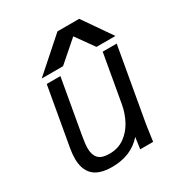

<svg xmlns="http://www.w3.org/2000/svg" viewBox="-180 -890 960 1022"><g transform="rotate(-30 300.0 -378.5)"><path d="M63 -130.5Q63 -159.5 69 -193L132 -550H216L158 -221Q149 -171.5 149 -144.5Q149 -104 168.8 -82.5Q188.5 -61 237.5 -61Q290 -61 329 -89Q368 -117 391.5 -161Q415 -205 424 -255L476 -550H562L485.5 -116Q481 -92 474 -39.5L468.5 0H389L399 -70.5Q331.5 7 214 7Q135.5 7 99.2 -28.2Q63 -63.5 63 -130.5ZM321.5 -764H455L576.5 -588.5H460L381 -699L254.5 -588.5H123.5Z"/></g></svg>

Font: JuliaMono Italic
Style: Regular
Weight: 400
Italic angle: -9°
Monospace: yes
Designer: cormullion
Foundry: corm
Version: Version 0.049; ttfautohint (v1.8.4)